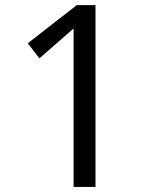

<svg xmlns="http://www.w3.org/2000/svg" viewBox="-20 -734 612 754"><path d="M269 0V-622.1L134.8 -504.9L88.9 -564L281.7 -713.9H355V0Z"/></svg>

Font: Nokora
Style: Regular
Weight: 400
Designer: Danh Hong
Foundry: Danh Hong
Version: Version 9.000